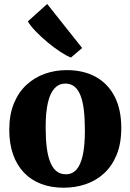

<svg xmlns="http://www.w3.org/2000/svg" viewBox="-20 -910 640 942"><path d="M25.5 -272.5Q25.5 -347.5 48.2 -402.8Q71 -458 110.5 -494.2Q150 -530.5 200.5 -548.2Q251 -566 307.5 -566Q390 -566 450 -532.8Q510 -499.5 542.5 -436.2Q575 -373 575 -282.5Q575 -205.5 552.2 -150.2Q529.5 -95 490 -59Q450.5 -23 399.8 -6Q349 11 292.5 11Q231 11 181.8 -7.8Q132.5 -26.5 97.8 -62.8Q63 -99 44.2 -152Q25.5 -205 25.5 -272.5ZM303 -55Q334.5 -55 355 -77.8Q375.5 -100.5 386 -148Q396.5 -195.5 396.5 -270Q396.5 -326 391.5 -369Q386.5 -412 375.2 -441Q364 -470 345.5 -485Q327 -500 300.5 -500Q269.5 -500 248 -477.2Q226.5 -454.5 215.2 -407.2Q204 -360 204 -285Q204 -228 209.5 -185.2Q215 -142.5 227 -113.5Q239 -84.5 257.5 -69.8Q276 -55 303 -55ZM327.5 -628Q306 -636 275.8 -656Q245.5 -676 214 -702Q182.5 -728 156.2 -755.2Q130 -782.5 116.5 -805L211.5 -890.5L383 -674.5L328.5 -628Z"/></svg>

Font: Merriweather 28pt Black
Style: Regular
Weight: 900
Version: Version 2.100